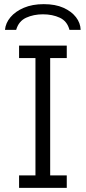

<svg xmlns="http://www.w3.org/2000/svg" viewBox="-20 -906 413 926"><path d="M72 0V-60H151V-626H72V-686H302V-626H222V-60H302V0ZM4 -762Q7 -795 30.5 -823Q54 -851 95 -868.5Q136 -886 191 -886Q247 -886 286 -868.5Q325 -851 346.5 -823Q368 -795 369 -762H315Q304 -804 268.5 -820.5Q233 -837 187 -837Q142 -837 106 -820.5Q70 -804 58 -762Z"/></svg>

Font: Chivo Medium ExtraLight
Style: Regular
Weight: 250
Version: Version 2.002